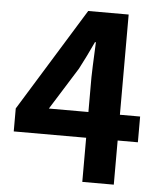

<svg xmlns="http://www.w3.org/2000/svg" viewBox="-53 -786 695 832"><g transform="rotate(5 294.5 -370.0)"><path d="M336 -304V-455Q336 -479 342 -608H338Q309 -545 279 -488L164 -304ZM561 -192H473V0H336V-192H21V-292L297 -740H473V-304H561Z"/></g></svg>

Font: `nÑOS-|
Style: Bold
Weight: 700
Designer: Ryoko NISHIZUKA ¬âXZm¬º[P (kana & ideographs); Paul D. Hunt (Latin, Greek & Cyrillic); Wenlong ZHANG _ e¬á¬ü¬ô (bopomof
Foundry: Adobe Systems Incorporated
Version: Version 1.00 June 24, 2014, initial release